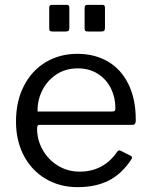

<svg xmlns="http://www.w3.org/2000/svg" viewBox="-20 -762 621 792"><path d="M308 -54Q408 -54 464 -137Q468 -141 471 -141.5Q474 -142 478 -140L520 -119Q528 -114 522 -105Q483 -45 429 -17.5Q375 10 300 10Q227 10 169 -24Q111 -58 78.5 -119.5Q46 -181 46 -260Q46 -345 79 -408.5Q112 -472 169.5 -506Q227 -540 299 -540Q371 -540 425.5 -508Q480 -476 510 -414.5Q540 -353 540 -269V-265Q540 -256 537 -251.5Q534 -247 525 -247H142Q133 -247 133 -232Q133 -184 156.5 -143Q180 -102 220 -78Q260 -54 308 -54ZM439 -302Q450 -302 453 -304.5Q456 -307 456 -316Q456 -360 437.5 -397.5Q419 -435 383.5 -457.5Q348 -480 301 -480Q250 -480 212 -454.5Q174 -429 154 -388.5Q134 -348 135 -302ZM266 -647Q266 -638 262.5 -635Q259 -632 250 -632H197Q189 -632 186 -634.5Q183 -637 183 -645V-729Q183 -736 185.5 -739Q188 -742 194 -742H255Q261 -742 263.5 -739.5Q266 -737 266 -730ZM413 -647Q413 -638 409.5 -635Q406 -632 396 -632H344Q335 -632 332 -634.5Q329 -637 329 -645V-729Q329 -742 340 -742H402Q408 -742 410.5 -739.5Q413 -737 413 -730Z"/></svg>

Font: n
Style: Regular
Weight: 400
Designer: Pablo Impallari, Rodrigo Fuenzalida
Foundry: Impallari Type
Version: Version 1.002; ttfautohint (v1.5)